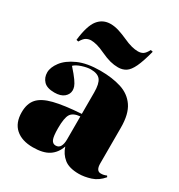

<svg xmlns="http://www.w3.org/2000/svg" viewBox="-187 -915 987 1056"><g transform="rotate(30 306.5 -387.0)"><path d="M176 14Q106 14 66.5 -21Q27 -56 27 -123Q27 -178 55 -209.5Q83 -241 146.5 -257Q210 -273 318 -280V-416Q318 -472 300.5 -494.5Q283 -517 239 -517Q217 -517 185.5 -507Q154 -497 139 -482Q172 -445 187 -423.5Q202 -402 206 -389.5Q210 -377 210 -367Q210 -342 189 -324Q168 -306 128 -306Q81 -306 60 -328Q39 -350 39 -383Q39 -415 66 -451Q93 -487 148.5 -512Q204 -537 289 -537Q364 -537 421 -519Q478 -501 510 -454.5Q542 -408 542 -322V-95Q542 -48 572 -48Q591 -48 608 -56L613 -48Q582 -11 542 1.5Q502 14 468 14Q406 14 374 -12Q342 -38 329 -79Q313 -33 277 -9.5Q241 14 176 14ZM280 -57Q300 -57 309 -73.5Q318 -90 318 -118V-264Q274 -260 259 -236Q244 -212 244 -147Q244 -95 252.5 -76Q261 -57 280 -57ZM362 -601Q337 -601 311.5 -607.5Q286 -614 254 -629Q220 -645 198.5 -650.5Q177 -656 161 -656Q146 -656 131.5 -648.5Q117 -641 102 -615L89 -618Q100 -713 130 -750.5Q160 -788 209 -788Q235 -788 263 -779Q291 -770 315 -759Q350 -743 372.5 -737.5Q395 -732 412 -732Q432 -732 445 -740.5Q458 -749 471 -774L485 -771Q467 -702 449.5 -665Q432 -628 411 -614.5Q390 -601 362 -601Z"/></g></svg>

Font: Display Black
Style: Regular
Weight: 900
Designer: Latin by Veronika Burian and Jose Scaglione. Greek by Irene Vlachou. Cyrillic by Vera Evstafieva.
Foundry: TypeTogether
Version: Version 3.002